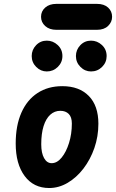

<svg xmlns="http://www.w3.org/2000/svg" viewBox="-20 -940 584 966"><path d="M227.5 6Q149 6 104 -54.5Q59 -115 59 -218Q59 -308 87.5 -372.8Q116 -437.5 168.8 -472Q221.5 -506.5 293.5 -506.5Q378.5 -506.5 426.8 -457.2Q475 -408 475 -317.5Q475 -253.5 454.8 -195.2Q434.5 -137 399.8 -91.8Q365 -46.5 320.5 -20.2Q276 6 227.5 6ZM187.5 -214Q187.5 -170 201.8 -144.5Q216 -119 240 -119Q267 -119 290 -147Q313 -175 327.2 -220.5Q341.5 -266 341.5 -318.5Q341.5 -351 325.8 -366.8Q310 -382.5 283.5 -382.5Q254.5 -382.5 232.8 -362.8Q211 -343 199.2 -305.2Q187.5 -267.5 187.5 -214ZM438 -580.5Q407.5 -580.5 384.8 -603.2Q362 -626 362 -658Q362 -689.5 384 -712.5Q406 -735.5 438 -735.5Q469 -735.5 492.8 -713.5Q516.5 -691.5 516.5 -658Q516.5 -626 493.5 -603.2Q470.5 -580.5 438 -580.5ZM215.5 -580.5Q185 -580.5 162.2 -603.2Q139.5 -626 139.5 -658Q139.5 -689.5 161.5 -712.5Q183.5 -735.5 215.5 -735.5Q246.5 -735.5 270.2 -713.5Q294 -691.5 294 -658Q294 -626 270.8 -603.2Q247.5 -580.5 215.5 -580.5ZM263.5 -790Q228.5 -790 207.5 -809Q186.5 -828 186.5 -855.5Q186.5 -883.5 207.5 -902Q228.5 -920.5 263.5 -920.5H468Q503.5 -920.5 523.8 -902Q544 -883.5 544 -855.5Q544 -829 523.8 -809.5Q503.5 -790 468 -790Z"/></svg>

Font: Edu VIC WA NT Hand
Style: Regular
Weight: 400
Designer: Tina and Corey Anderson, Eben Sorkin, Mirko Velimirovic
Foundry: Google for Education
Version: Version 1.000